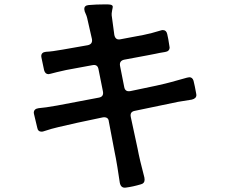

<svg xmlns="http://www.w3.org/2000/svg" viewBox="-20 -814 1040 875"><path d="M875 -381Q875 -365 854 -360Q839 -358 792 -350Q736 -338 595 -309Q571 -305 576 -281L607 -137Q616 -88 638 -5Q639 -1 639 5Q639 22 622 26Q585 37 553 41Q531 44 526 19Q520 -23 515 -52.5Q510 -82 508 -93L503 -118L476 -260Q475 -272 467.5 -276.5Q460 -281 448 -279Q317 -252 247 -235Q216 -228 180 -216Q176 -214 169 -214Q153 -214 150 -231L135 -294L134 -300Q134 -318 156 -321Q184 -323 240 -333Q322 -348 430 -369Q454 -373 449 -398L429 -498Q425 -522 401 -517L282 -495Q232 -484 211 -478Q203 -476 201 -476Q186 -476 181 -494Q171 -541 169 -551L168 -558Q168 -576 190 -578Q216 -579 266 -588L380 -608Q403 -613 399 -636Q383 -704 379 -724Q376 -741 366 -762Q364 -770 364 -773Q364 -789 384 -791Q419 -794 457 -794Q478 -794 482 -793Q494 -791 494 -783Q494 -779 492.5 -774Q491 -769 491 -767Q488 -751 489 -744L501 -655Q506 -630 529 -635L635 -655Q670 -662 712 -675Q718 -677 722 -677Q738 -677 742 -659Q747 -639 752 -604L753 -598Q753 -580 732 -577Q706 -573 689 -569L653 -562L546 -542Q523 -537 527 -514L546 -418Q550 -394 575 -399Q718 -428 760 -440L832 -460Q840 -462 843 -462Q857 -462 862 -446Q868 -422 874 -388Z"/></svg>

Font: Shippori Gochic B2 Bold
Style: Regular
Weight: 700
Designer: FONTDASU
Foundry: FONTDASU / Google Inc. / but / Adobe
Version: Version 1.130